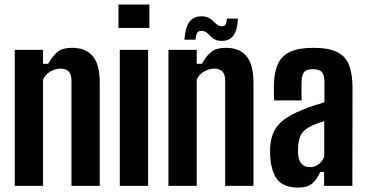

<svg xmlns="http://www.w3.org/2000/svg" viewBox="-20 -820 1618 847"><path d="M45.1 0V-600H169.9V-538.5H192.5Q211.4 -572.4 233.5 -590.8Q255.7 -609.1 298.6 -609.1Q356.4 -609.1 388.2 -573.6Q419.9 -538.1 420.1 -455.2V0H295.3V-465.6Q295.1 -492.5 282.9 -504.9Q270.7 -517.3 246.1 -517.3Q224.3 -517.3 201.8 -504.3Q179.2 -491.3 169.9 -468.9V0Z M502.7 -696.9V-800H639.1V-696.9ZM508.5 0V-600H633.3V0Z M723.1 0V-600H847.9V-538.5H870.5Q889.4 -572.4 911.5 -590.8Q933.7 -609.1 976.6 -609.1Q1034.4 -609.1 1066.2 -573.6Q1097.9 -538.1 1098.1 -455.2V0H973.3V-465.6Q973.1 -492.5 960.9 -504.9Q948.7 -517.3 924.1 -517.3Q902.3 -517.3 879.8 -504.3Q857.2 -491.3 847.9 -468.9V0ZM980.7 -737.8H1029.6Q1027.4 -687.1 1009.8 -663.3Q992.2 -639.6 959.1 -639.6Q939 -639.6 927.2 -646.2Q915.4 -652.9 907.2 -661.7Q899 -670.5 890.5 -677.1Q881.9 -683.8 868.2 -683.8Q853.9 -683.8 848.9 -673.5Q844 -663.2 842.3 -645.1H793.6Q797.3 -699.6 815.9 -723.8Q834.5 -748 867.5 -748Q887.8 -748 900.3 -741.4Q912.7 -734.9 921.2 -726.2Q929.7 -717.4 938.1 -710.9Q946.5 -704.3 958.9 -704.3Q971.1 -704.3 975.6 -712.7Q980 -721.2 980.7 -737.8Z M1297 7.5Q1235.9 7.5 1207.1 -23.6Q1178.3 -54.7 1172.1 -127.2Q1171.6 -137.4 1171.5 -150.4Q1171.4 -163.4 1171.9 -173.3Q1175 -212.5 1189 -241.1Q1203.1 -269.7 1232.4 -291.9Q1261.6 -314 1310.6 -334Q1335.9 -344.8 1360.4 -353Q1385 -361.1 1411.2 -368.7V-460.9Q1411.2 -487.6 1400.6 -501.2Q1390 -514.8 1359.6 -514.8Q1333.9 -514.8 1323.1 -503.6Q1312.2 -492.4 1310.7 -464.9Q1310.2 -456.5 1310 -439.6Q1309.7 -422.7 1310 -405.2Q1310.2 -387.7 1310.7 -377H1189.3Q1188.8 -386.8 1188.3 -410.2Q1187.8 -433.6 1188.3 -451.2Q1190.5 -506.3 1207.7 -541.2Q1224.9 -576.1 1262.4 -592.5Q1299.9 -609 1363.1 -609Q1428.9 -609 1466.4 -590.8Q1503.9 -572.7 1519.5 -533.6Q1535.1 -494.5 1535.1 -431.9L1534.4 0H1409.7V-61.6H1393Q1377.2 -26.5 1356 -9.5Q1334.8 7.5 1297 7.5ZM1347.6 -82.7Q1368.9 -82.7 1384.9 -94.9Q1400.9 -107 1410.4 -128.1V-285.1Q1392.7 -280.5 1375.5 -274Q1358.3 -267.5 1342.1 -258.1Q1315.3 -243.4 1305.9 -221.9Q1296.6 -200.4 1295.1 -173.3Q1294.7 -163.9 1294.7 -154.9Q1294.8 -145.9 1295.3 -136.9Q1297.8 -110.6 1311.1 -96.6Q1324.3 -82.7 1347.6 -82.7Z"/></svg>

Font: Big Shoulders Thin
Style: Regular
Weight: 100
Designer: Patric King
Foundry: XO Type Co
Version: Version 2.002